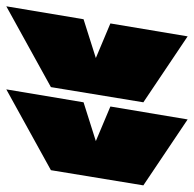

<svg xmlns="http://www.w3.org/2000/svg" viewBox="-52 -566 601 594"><g transform="rotate(90 248.0 -269.5)"><path d="M11 -228 131 -266 24 -311 64 -550 268 -413 221 -127 -29 11ZM268 -228 388 -266 281 -311 321 -550 525 -413 478 -127 228 11Z"/></g></svg>

Font: Georama SemiCondensed Black
Style: Italic
Weight: 900
Width: 4
Italic angle: -9°
Designer: Jean-Baptiste Levee
Foundry: Production Type
Version: Version 1.000